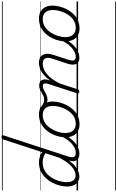

<svg xmlns="http://www.w3.org/2000/svg" viewBox="475 -1530 1555 2546"><g transform="rotate(-90 1253.0 -257.5)"><path d="M186 17Q145 17 115 -3Q85 -23 68.5 -59.5Q52 -96 52 -146Q52 -190 64.5 -241Q77 -292 102.5 -341Q128 -390 166.5 -430.5Q205 -471 257 -495Q309 -519 375 -519Q408 -519 443.5 -508Q479 -497 508 -477L677 -994Q680 -1006 687 -1010.5Q694 -1015 707 -1015Q725 -1015 730 -1007.5Q735 -1000 730 -988L451 -134Q434 -81 444.5 -56Q455 -31 499 -31Q508 -31 512 -23.5Q516 -16 514.5 -7Q513 2 505.5 9.5Q498 17 484 17Q458 17 439 10Q420 3 408 -10.5Q396 -24 391 -43.5Q386 -63 389 -89L397 -123Q360 -69 321.5 -38.5Q283 -8 248.5 4.5Q214 17 186 17ZM201 -33Q236 -33 275 -55.5Q314 -78 354 -124.5Q394 -171 432 -243L494 -434Q458 -455 428.5 -462.5Q399 -470 372 -470Q318 -470 276 -449.5Q234 -429 202.5 -394Q171 -359 150.5 -317Q130 -275 120 -231.5Q110 -188 110 -150Q110 -114 120 -87.5Q130 -61 150 -47Q170 -33 201 -33ZM0 490H633V500H0ZM0 -20H633V0H0ZM0 -505H633V-500H0ZM0 -1010H633V-1000H0Z M487 17Q476 17 471.5 9.5Q467 2 468.5 -7Q470 -16 478.5 -23.5Q487 -31 502 -31Q532 -31 562.5 -45.5Q593 -60 621.5 -85.5Q650 -111 674 -145Q698 -179 715 -217Q720 -228 728.5 -228Q737 -228 744 -220.5Q751 -213 747 -203Q728 -157 700.5 -117Q673 -77 639.5 -47Q606 -17 567.5 0Q529 17 487 17ZM633 490V500ZM633 -20V0ZM633 -505V-500ZM633 -1010V-1000Z M877 19Q821 19 782.5 -4.5Q744 -28 724.5 -70.5Q705 -113 705 -168Q705 -223 724 -284Q743 -345 781 -398.5Q819 -452 876 -485.5Q933 -519 1009 -519Q1063 -519 1101 -496.5Q1139 -474 1159 -433.5Q1179 -393 1179 -339Q1179 -298 1167.5 -249.5Q1156 -201 1132.5 -153.5Q1109 -106 1072.5 -67Q1036 -28 987.5 -4.5Q939 19 877 19ZM883 -31Q942 -31 987 -61Q1032 -91 1061.5 -138Q1091 -185 1106 -237Q1121 -289 1121 -334Q1121 -376 1107.5 -406Q1094 -436 1067 -452.5Q1040 -469 1001 -469Q943 -469 898.5 -440Q854 -411 823.5 -364.5Q793 -318 777 -266.5Q761 -215 761 -170Q761 -128 775.5 -96.5Q790 -65 817 -48Q844 -31 883 -31ZM633 490H1234V500H633ZM633 -20H1234V0H633ZM633 -505H1234V-500H633ZM633 -1010H1234V-1000H633Z M1204 -406Q1189 -406 1171 -411.5Q1153 -417 1136 -425.5Q1119 -434 1106 -445Q1098 -452 1096 -460.5Q1094 -469 1097 -476Q1100 -483 1106.5 -485.5Q1113 -488 1121 -481Q1148 -461 1168 -455.5Q1188 -450 1205 -450Q1232 -450 1254.5 -460.5Q1277 -471 1298 -483.5Q1319 -496 1341.5 -506Q1364 -516 1390 -516Q1399 -516 1403 -509Q1407 -502 1405.5 -492.5Q1404 -483 1398 -475.5Q1392 -468 1382 -468Q1363 -468 1343.5 -459Q1324 -450 1302.5 -437.5Q1281 -425 1256.5 -415.5Q1232 -406 1204 -406ZM1235 490V500ZM1235 -20V0ZM1235 -505V-500ZM1235 -1010V-1000Z M1759 17Q1729 17 1708.5 7Q1688 -3 1678 -23.5Q1668 -44 1668.5 -73Q1669 -102 1681 -140L1747 -340Q1761 -380 1758 -409Q1755 -438 1735.5 -453.5Q1716 -469 1678 -469Q1648 -469 1614.5 -456.5Q1581 -444 1547 -417Q1513 -390 1480.5 -346.5Q1448 -303 1418 -242L1341 -4Q1338 6 1331.5 10.5Q1325 15 1310 15Q1298 15 1290.5 10Q1283 5 1286 -6L1410 -388Q1424 -429 1417.5 -448.5Q1411 -468 1384 -468Q1373 -468 1368.5 -475.5Q1364 -483 1365 -492.5Q1366 -502 1373 -509Q1380 -516 1391 -516Q1415 -516 1432 -508.5Q1449 -501 1459 -486.5Q1469 -472 1471.5 -452.5Q1474 -433 1469 -408L1457 -369Q1487 -412 1517 -440.5Q1547 -469 1577.5 -486.5Q1608 -504 1637 -511.5Q1666 -519 1692 -519Q1741 -519 1771.5 -497Q1802 -475 1810 -431.5Q1818 -388 1796 -323L1734 -132Q1717 -80 1725.5 -55.5Q1734 -31 1774 -31Q1783 -31 1787 -23.5Q1791 -16 1789.5 -7Q1788 2 1780.5 9.5Q1773 17 1759 17ZM1234 490H1905V500H1234ZM1234 -20H1905V0H1234ZM1234 -505H1905V-500H1234ZM1234 -1010H1905V-1000H1234Z M1759 17Q1748 17 1743.5 9.5Q1739 2 1740.5 -7Q1742 -16 1750.5 -23.5Q1759 -31 1774 -31Q1804 -31 1834.5 -45.5Q1865 -60 1893.5 -85.5Q1922 -111 1946 -145Q1970 -179 1987 -217Q1992 -228 2000.5 -228Q2009 -228 2016 -220.5Q2023 -213 2019 -203Q2000 -157 1972.5 -117Q1945 -77 1911.5 -47Q1878 -17 1839.5 0Q1801 17 1759 17ZM1905 490V500ZM1905 -20V0ZM1905 -505V-500ZM1905 -1010V-1000Z M2149 19Q2093 19 2054.5 -4.5Q2016 -28 1996.5 -70.5Q1977 -113 1977 -168Q1977 -223 1996 -284Q2015 -345 2053 -398.5Q2091 -452 2148 -485.5Q2205 -519 2281 -519Q2335 -519 2373 -496.5Q2411 -474 2431 -433.5Q2451 -393 2451 -339Q2451 -298 2439.5 -249.5Q2428 -201 2404.5 -153.5Q2381 -106 2344.5 -67Q2308 -28 2259.5 -4.5Q2211 19 2149 19ZM2155 -31Q2214 -31 2259 -61Q2304 -91 2333.5 -138Q2363 -185 2378 -237Q2393 -289 2393 -334Q2393 -376 2379.5 -406Q2366 -436 2339 -452.5Q2312 -469 2273 -469Q2215 -469 2170.5 -440Q2126 -411 2095.5 -364.5Q2065 -318 2049 -266.5Q2033 -215 2033 -170Q2033 -128 2047.5 -96.5Q2062 -65 2089 -48Q2116 -31 2155 -31ZM1905 490H2506V500H1905ZM1905 -20H2506V0H1905ZM1905 -505H2506V-500H1905ZM1905 -1010H2506V-1000H1905Z"/></g></svg>

Font: Playwrite MX Guides
Style: Regular
Weight: 400
Designer: Veronika Burian, José Scaglione
Foundry: TypeTogether
Version: Version 1.003